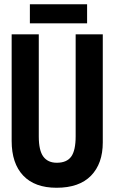

<svg xmlns="http://www.w3.org/2000/svg" viewBox="-20 -876 540 906"><path d="M247 10Q144 10 89.5 -47.5Q35 -105 35 -211V-714H163V-232Q163 -166 184.5 -137Q206 -108 248 -108Q295 -108 316 -137Q337 -166 337 -233V-714H465V-204Q465 -104 409.5 -47Q354 10 247 10ZM121 -766V-856H391V-766Z"/></svg>

Font: Noto Sans Mono ExtraCondensed
Style: Bold
Weight: 700
Width: 2
Designer: Monotype Design Team
Foundry: Monotype Imaging Inc.
Version: Version 2.014